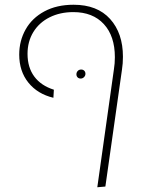

<svg xmlns="http://www.w3.org/2000/svg" viewBox="-20 -592 628 809"><path d="M460 -300Q464 -324 464 -351Q464 -440 417.5 -490.5Q371 -541 289 -541Q233 -541 189 -519Q145 -497 120.5 -457Q96 -417 96 -365Q96 -308 124.5 -269.5Q153 -231 207 -214L205 -180Q138 -196 99.5 -244Q61 -292 61 -362Q61 -420 88 -468Q115 -516 167 -544Q219 -572 290 -572Q390 -572 444 -512Q498 -452 498 -353Q498 -324 494 -299L424 194L390 197ZM340 -281Q340 -289 335 -294Q330 -299 322 -299Q313 -299 307.5 -293Q302 -287 302 -279Q302 -271 307 -266Q312 -261 320 -261Q328 -261 334 -267Q340 -273 340 -281Z"/></svg>

Font: FiraGO UltraLight
Style: Italic
Weight: 200
Italic angle: -8°
Designer: bBox Type GmbH
Foundry: bBox Type GmbH
Version: Version 1.001